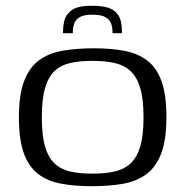

<svg xmlns="http://www.w3.org/2000/svg" viewBox="-20 -635 639 662"><path d="M295.6 7Q236.5 7 190.1 -1.8Q143.8 -10.6 111.4 -35.2Q79 -59.9 62.1 -106.8Q45.2 -153.6 45.2 -230.7Q45.2 -309.4 63.6 -356.6Q81.9 -403.8 115.9 -428.1Q149.8 -452.4 197.6 -460.4Q245.4 -468.5 303.7 -468.5Q362.9 -468.5 409.2 -459.7Q455.5 -450.9 487.8 -426.2Q520.1 -401.6 537 -354.7Q553.8 -307.9 553.8 -230.7Q553.8 -152.1 535.5 -104.9Q517.1 -57.7 483.3 -33.4Q449.5 -9.1 402.1 -1Q354.7 7 295.6 7ZM298.5 -36.3Q341.1 -36.3 374 -43.4Q406.8 -50.5 429.3 -70.8Q451.8 -91.1 463.4 -129.5Q474.9 -167.8 474.9 -230.7Q474.9 -293.2 463.4 -331.8Q451.8 -370.4 429.3 -390.7Q406.8 -411 374 -418.1Q341.1 -425.2 298.5 -425.2Q256 -425.2 223.4 -418.1Q190.8 -411 168.8 -390.7Q146.8 -370.4 135.5 -331.8Q124.2 -293.2 124.2 -230.7Q124.2 -167.8 135.5 -129.5Q146.8 -91.1 168.8 -70.8Q190.8 -50.5 223.4 -43.4Q256 -36.3 298.5 -36.3ZM197.2 -520.5V-526.5Q197.9 -565.6 211.5 -584.5Q225.2 -603.3 248 -609.6Q270.8 -615.8 300 -615.1Q329.3 -615.1 351.6 -608.8Q373.9 -602.5 387.1 -583.7Q400.4 -564.9 400.4 -525.8V-520.5H367.9V-525.3Q367.9 -540 363.2 -553.6Q358.5 -567.2 343.7 -575.8Q329 -584.4 298.5 -584.4Q269.1 -584.4 254.7 -575.8Q240.4 -567.2 235.9 -553.7Q231.4 -540.3 231.1 -525.5V-520.5Z"/></svg>

Font: Genos Thin
Style: Regular
Weight: 100
Designer: Robert E. Leuschke
Foundry: Robert E. Leuschke
Version: Version 1.010